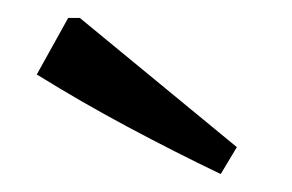

<svg xmlns="http://www.w3.org/2000/svg" viewBox="-20 -753 325 214"><path d="M226 -559Q174 -584 122.5 -611.5Q71 -639 21 -670L56 -733H69L244 -589Z"/></svg>

Font: Piazzolla 24pt Medium
Style: Regular
Weight: 500
Designer: Juan Pablo del Peral
Foundry: Huerta Tipografica
Version: Version 2.005